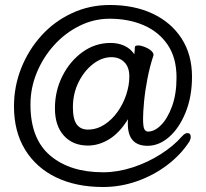

<svg xmlns="http://www.w3.org/2000/svg" viewBox="-20 -732 824 769"><path d="M493 -255Q459 -200 417.5 -174.5Q376 -149 332 -149Q272 -149 236 -188.5Q200 -228 200 -298Q200 -368 230 -427.5Q260 -487 310.5 -523.5Q361 -560 423 -560Q453 -560 477.5 -549Q502 -538 518 -515Q520 -533 520 -542Q520 -550 533 -550Q544 -550 558.5 -544.5Q573 -539 584 -530Q595 -521 595 -512Q595 -511 594.5 -510Q594 -509 594 -508Q580 -466 570.5 -417Q561 -368 557 -325Q553 -282 553 -257Q553 -223 558.5 -214Q564 -205 573 -205Q599 -205 625 -231Q651 -257 669 -306Q687 -355 687 -422Q687 -500 652 -552Q617 -604 556.5 -630.5Q496 -657 419 -657Q356 -657 298.5 -628.5Q241 -600 197 -551.5Q153 -503 127.5 -441.5Q102 -380 102 -313Q102 -176 181 -109Q260 -42 393 -42Q451 -42 511 -61.5Q571 -81 623 -114Q675 -147 709 -186Q721 -199 730 -199Q744 -199 744 -183Q744 -176 739 -166Q705 -113 650.5 -71.5Q596 -30 529.5 -6.5Q463 17 393 17Q285 17 205 -21.5Q125 -60 80.5 -132.5Q36 -205 36 -306Q36 -386 65 -459Q94 -532 145.5 -589Q197 -646 267.5 -679Q338 -712 420 -712Q518 -712 592 -677Q666 -642 707.5 -577.5Q749 -513 749 -425Q749 -345 723.5 -282Q698 -219 657.5 -183.5Q617 -148 571 -148Q492 -148 492 -236Q492 -241 492 -245.5Q492 -250 493 -255ZM332 -213Q367 -213 397.5 -232.5Q428 -252 450.5 -283.5Q473 -315 485.5 -352.5Q498 -390 498 -426Q498 -463 478 -483Q458 -503 426 -503Q388 -503 352.5 -475.5Q317 -448 294.5 -402.5Q272 -357 272 -302Q272 -254 287.5 -233.5Q303 -213 332 -213Z"/></svg>

Font: Moon Stars Kai T
Style: Regular
Weight: 400
Designer: GuiWonder
Version: Version 1.101